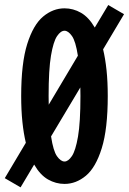

<svg xmlns="http://www.w3.org/2000/svg" viewBox="-38 -740 527 784"><path d="M-18.5 -12.5 67.5 -157Q58.5 -194.5 53.5 -242Q48.5 -289.5 48.5 -348Q48.5 -482 73.2 -560.5Q98 -639 138.2 -672.5Q178.5 -706 225.5 -706Q261 -706 292.8 -687.8Q324.5 -669.5 349 -627.5L404 -719.5L468.5 -682L383 -538.5Q392 -501 397 -453.8Q402 -406.5 402 -348Q402 -213.5 377.5 -134.8Q353 -56 312.8 -22.5Q272.5 11 225.5 11Q190 11 158 -7.2Q126 -25.5 101.5 -68L46 25ZM160.5 -348Q160.5 -329.5 161 -312.5L280 -512.5Q271 -571.5 255.8 -593Q240.5 -614.5 225.5 -614.5Q210 -614.5 195 -592.5Q180 -570.5 170.2 -513Q160.5 -455.5 160.5 -348ZM225.5 -80.5Q240.5 -80.5 255.5 -102.5Q270.5 -124.5 280.5 -182.2Q290.5 -240 290.5 -348Q290.5 -366.5 290 -383L170.5 -183Q179.5 -123.5 194.8 -102Q210 -80.5 225.5 -80.5Z"/></svg>

Font: Trispace Condensed Medium
Style: Regular
Weight: 500
Width: 3
Designer: Tyler Finck
Foundry: Etcetera Type Company
Version: Version 1.210; ttfautohint (v1.8.3)